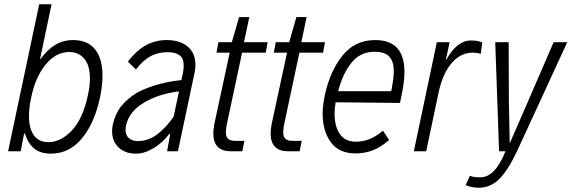

<svg xmlns="http://www.w3.org/2000/svg" viewBox="-20 -710 2682 901"><path d="M461 -355Q461 -308 449 -251Q423 -131 364 -60Q305 11 219 11Q170 11 141 -12.5Q112 -36 97 -83H93L77 0H18L164 -690H222L168 -433H170Q203 -478 240 -500Q277 -522 323 -522Q391 -522 426 -478.5Q461 -435 461 -355ZM402 -341Q402 -404 375 -435Q348 -466 306 -466Q243 -466 194.5 -407.5Q146 -349 126 -251Q116 -205 116 -165Q116 -107 139 -75Q162 -43 207 -43Q266 -43 317.5 -98Q369 -153 392 -261Q402 -304 402 -341Z M897 -406Q897 -386 893 -369L815 0H764L779 -82H775Q743 -40 700.5 -14.5Q658 11 618 11Q566 11 536 -18.5Q506 -48 506 -94Q506 -109 509 -124Q521 -177 549.5 -212.5Q578 -248 628 -278Q719 -323 831 -334L838 -365Q842 -384 842 -402Q842 -436 823 -450.5Q804 -465 766 -465Q720 -465 684.5 -445Q649 -425 618 -384L580 -421Q620 -473 664.5 -497.5Q709 -522 763 -522Q824 -522 860.5 -491.5Q897 -461 897 -406ZM795 -163 820 -281Q772 -276 727.5 -261Q683 -246 649 -224Q587 -186 571 -121Q569 -107 569 -102Q569 -76 584.5 -62Q600 -48 627 -48Q677 -48 719 -80.5Q761 -113 795 -163Z M981 -84Q981 -101 986 -129L1058 -463H996L1005 -512H1068L1102 -630H1150L1125 -512H1236L1227 -463H1116L1046 -134Q1040 -107 1040 -90Q1040 -68 1050.5 -58.5Q1061 -49 1085 -49H1127L1117 0H1064Q981 0 981 -84Z M1250 -84Q1250 -101 1255 -129L1327 -463H1265L1274 -512H1337L1371 -630H1419L1394 -512H1505L1496 -463H1385L1315 -134Q1309 -107 1309 -90Q1309 -68 1319.5 -58.5Q1330 -49 1354 -49H1396L1386 0H1333Q1250 0 1250 -84Z M1878 -372Q1878 -325 1863 -256L1857 -227L1555 -230Q1550 -200 1550 -176Q1550 -118 1574.5 -81.5Q1599 -45 1651 -45Q1717 -45 1777 -97L1806 -53Q1766 -18 1727.5 -4Q1689 10 1649 10Q1571 10 1532.5 -42.5Q1494 -95 1494 -177Q1494 -214 1504 -262Q1527 -372 1585.5 -447Q1644 -522 1741 -522Q1878 -522 1878 -372ZM1567 -282H1816Q1828 -344 1828 -376Q1828 -421 1807 -444Q1786 -467 1737 -467Q1670 -467 1628.5 -414.5Q1587 -362 1567 -282Z M2030 -512H2090L2072 -429H2074Q2124 -520 2190 -520Q2225 -520 2243 -510L2236 -457Q2219 -463 2199 -463Q2141 -463 2099 -413.5Q2057 -364 2038 -275L1980 0H1922Z M2642 -512 2406 0Q2365 87 2324 129Q2283 171 2225 171Q2196 171 2165 159L2185 115Q2195 119 2205.5 120.5Q2216 122 2235 122Q2303 122 2352 0H2322L2304 -512H2367L2368 -231L2372 -37L2457 -232L2578 -512Z"/></svg>

Font: Decalotype Light Italic
Style: Regular
Weight: 300
Italic angle: -12°
Designer: Alfredo Marco Pradil
Foundry: Alfredo Marco Pradil
Version: Version 1.0